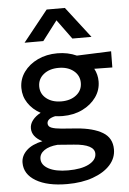

<svg xmlns="http://www.w3.org/2000/svg" viewBox="-63 -806 725 1076"><g transform="rotate(-5 299.0 -268.0)"><path d="M279 -157Q257.5 -157 237 -160Q190.5 -150 190.5 -123Q190.5 -105.5 210 -98Q229.5 -90.5 265 -87.5L350 -81Q443.5 -73.5 496 -42Q548.5 -10.5 548.5 54Q548.5 103 513.8 141.5Q479 180 416.5 202.5Q354 225 271.5 225Q160 225 95.8 187Q31.5 149 31.5 84.5Q31.5 46 62.5 16Q93.5 -14 153 -26.5Q95 -56 95 -104Q95 -128 111.5 -149.2Q128 -170.5 157 -186Q113 -209.5 87.2 -248Q61.5 -286.5 61.5 -333.5Q61.5 -383 90.2 -423Q119 -463 168.2 -486.5Q217.5 -510 279 -510Q338 -510 387.5 -487.5L580.5 -495L579.5 -404L478 -405.5Q496 -372 496 -333.5Q496 -284.5 467.5 -244.5Q439 -204.5 390 -180.8Q341 -157 279 -157ZM279 -239.5Q330.5 -239.5 363.2 -265.5Q396 -291.5 396 -333.5Q396 -375.5 363.2 -401.8Q330.5 -428 279 -428Q227.5 -428 194.8 -401.8Q162 -375.5 162 -333.5Q162 -291.5 194.8 -265.5Q227.5 -239.5 279 -239.5ZM282.5 149Q357 149 399.8 126.8Q442.5 104.5 442.5 69Q442.5 16.5 327 8L236 1Q187.5 5 160.5 24Q133.5 43 133.5 71.5Q133.5 106 173.2 127.5Q213 149 282.5 149ZM101.5 -585 241 -759.5H343.5L478 -585H370.5L290.5 -694.5L207 -585Z"/></g></svg>

Font: Geologica
Style: Regular
Weight: 400
Designer: Sindre Bremnes, Frode Helland
Foundry: Monokrom Skriftforlag AS
Version: Version 1.010; ttfautohint (v1.8.4.7-5d5b);gftools[0.9.28]